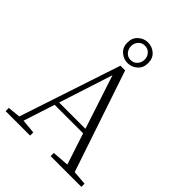

<svg xmlns="http://www.w3.org/2000/svg" viewBox="-265 -1099 1237 1237"><g transform="rotate(45 353.5 -481.0)"><path d="M347 -774Q311 -774 282 -799Q253 -824 253 -868Q253 -911 282 -936.5Q311 -962 347 -962Q385 -962 413.5 -937Q442 -912 442 -868Q442 -825 413.5 -799.5Q385 -774 347 -774ZM347 -802Q376 -802 393 -822Q410 -842 410 -868Q410 -894 393 -913.5Q376 -933 347 -933Q320 -933 303 -913.5Q286 -894 286 -868Q286 -842 303 -822Q320 -802 347 -802ZM11 0V-29L109 -39H126L234 -29V0ZM85 0 327 -730H370L616 0H548L324 -682H344L340 -668L124 0ZM192 -252 194 -283H493L495 -252ZM421 0V-29L554 -39H574L701 -29V0Z"/></g></svg>

Font: Noto Serif KR
Style: Regular
Weight: 200
Designer: Ryoko NISHIZUKA 西塚涼子 (kana & ideographs); Frank Grießhammer (Latin, Greek & Cyrillic); Wenlong ZHANG 张文龙 (bopomofo); San
Foundry: Adobe
Version: Version 2.001;hotconv 1.1.0;makeotfexe 2.6.0